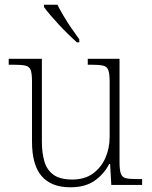

<svg xmlns="http://www.w3.org/2000/svg" viewBox="-20 -786 645 816"><path d="M279 10Q198 10 157 -37.5Q116 -85 116 -184V-439Q116 -473 110.5 -488Q105 -503 88.5 -507Q72 -511 38 -511H17V-536H158V-183Q158 -137 168.5 -100.5Q179 -64 207 -43.5Q235 -23 287 -23Q340 -23 375 -48.5Q410 -74 428 -115Q446 -156 446 -205V-438Q446 -472 440.5 -487.5Q435 -503 418.5 -507Q402 -511 368 -511H353V-536H488V-97Q488 -64 493.5 -48.5Q499 -33 514 -29Q529 -25 558 -25H584V0H453L448 -89H444Q422 -46 382 -18Q342 10 279 10ZM307 -606Q291 -620 271 -639.5Q251 -659 230.5 -681Q210 -703 193 -723Q176 -743 167 -756V-766H224Q235 -744 251 -717Q267 -690 285 -664Q303 -638 317 -619V-606Z"/></svg>

Font: Noto Serif Gujarati ExtraLight
Style: Regular
Weight: 250
Version: Version 2.102